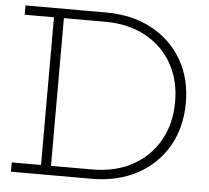

<svg xmlns="http://www.w3.org/2000/svg" viewBox="-53 -809 941 865"><g transform="rotate(5 417.5 -376.0)"><path d="M311.5 0V-42H391Q496 -42 573.8 -84.8Q651.5 -127.5 694.2 -203.2Q737 -279 737 -378Q737 -476 694.2 -551Q651.5 -626 573.8 -668Q496 -710 391 -710H312.5V-752H391Q510 -752 598.8 -704.2Q687.5 -656.5 736.5 -572.2Q785.5 -488 785.5 -378Q785.5 -266.5 736.5 -181.2Q687.5 -96 598.8 -48Q510 0 391 0ZM27.5 0V-42H160V-710H27.5V-752H331.5V-710H205V-42H331.5V0Z"/></g></svg>

Font: Hepta Slab ExtraLight Light
Style: Regular
Weight: 300
Version: Version 1.100